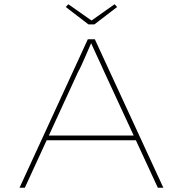

<svg xmlns="http://www.w3.org/2000/svg" viewBox="-20 -885 861 905"><path d="M72 0 394 -700H427L750 0H724L471 -547Q466 -559 458 -576Q450 -593 441.5 -611.5Q433 -630 424 -649.5Q415 -669 407 -687H412Q405 -671 397 -652.5Q389 -634 380.5 -614.5Q372 -595 364 -577.5Q356 -560 348 -546L97 0ZM188 -224 198 -246H626L635 -224ZM397 -770 290 -852 302 -865 419 -783H404L520 -865L532 -852L425 -770Z"/></svg>

Font: Lexend Peta Thin
Style: Regular
Weight: 250
Version: Version 1.007